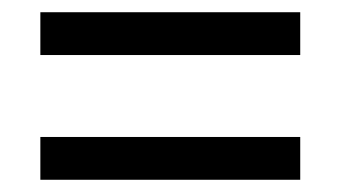

<svg xmlns="http://www.w3.org/2000/svg" viewBox="-20 -509 560 314"><path d="M46 -419H471V-489H46ZM46 -215H471V-285H46Z"/></svg>

Font: Noto Sans Lao SemiCondensed
Style: Regular
Weight: 400
Width: 4
Designer: Monotype Design Team
Foundry: Monotype Imaging Inc.
Version: Version 2.003